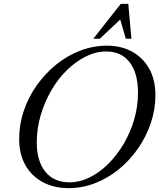

<svg xmlns="http://www.w3.org/2000/svg" viewBox="-20 -960 823 992"><path d="M335 12Q258 12 200 -19.5Q142 -51 110.5 -108Q79 -165 79 -241Q79 -317 103 -388Q127 -459 170.5 -520Q214 -581 271 -627Q328 -673 395 -698.5Q462 -724 533 -724Q608 -724 664.5 -692Q721 -660 752 -603Q783 -546 783 -469Q783 -394 759 -323.5Q735 -253 692.5 -192Q650 -131 593.5 -85Q537 -39 471 -13.5Q405 12 335 12ZM338 -18Q392 -18 443.5 -43.5Q495 -69 540 -114Q585 -159 619.5 -217.5Q654 -276 673.5 -343.5Q693 -411 693 -481Q693 -582 650 -638Q607 -694 529 -694Q475 -694 423 -668Q371 -642 325 -597Q279 -552 244.5 -492Q210 -432 190 -364Q170 -296 170 -225Q170 -127 214.5 -72.5Q259 -18 338 -18ZM462 -760 604 -940H643L659 -760H630L591 -894H638L496 -760Z"/></svg>

Font: Baskervville
Style: Italic
Weight: 400
Italic angle: -18°
Designer: ANRT
Foundry: ANRT
Version: Version 1.100